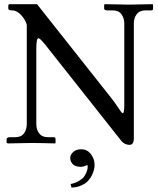

<svg xmlns="http://www.w3.org/2000/svg" viewBox="-20 -666 736 893"><path d="M357.9 28.3Q385.3 28.3 402.6 50.5Q419.9 72.8 419.9 101.1Q419.9 110.4 417.5 121.8Q415 133.3 408 148.2Q400.9 163.1 389.6 175.3Q378.4 187.5 358.2 196.5Q337.9 205.6 312.5 206.5L308.6 189.9Q330.1 185.5 345.9 176.3Q361.8 167 369.4 157.5Q377 147.9 381.6 136.5Q386.2 125 387 119.6Q387.7 114.3 387.7 110.8Q387.7 105.5 386.2 101.1Q368.7 109.9 356.9 109.9Q329.6 109.9 318.1 97.2Q306.6 84.5 306.6 68.4Q306.6 54.2 320.1 41.3Q333.5 28.3 357.9 28.3ZM602.5 -556.6V-21.5Q602.5 7.8 581.5 7.8Q557.1 6.8 542 -13.7L192.9 -455.1Q166.5 -488.3 158.7 -488.3Q148.9 -488.3 148.9 -439V-88.4Q148.9 -63 162.4 -45.4Q175.8 -27.8 203.6 -27.8H230Q238.3 -27.8 238.3 -19.5V-1L236.3 1Q164.6 -1 125.5 -1L18.1 1L10.7 -1V-19Q10.7 -22.9 15.1 -25.4Q19.5 -27.8 23.9 -27.8H50.3Q78.6 -27.8 91.6 -45.9Q104.5 -64 104.5 -88.4V-550.3Q99.1 -572.8 78.9 -595.2Q58.6 -617.7 36.1 -617.7Q18.6 -617.7 18.6 -626V-641.6L21.5 -646.5H152.3L501.5 -205.1Q512.7 -190.9 524.4 -173.1Q536.1 -155.3 542 -147.5Q547.9 -139.6 551.3 -139.6Q558.1 -139.6 558.1 -177.7V-556.6Q558.1 -581.1 545.2 -599.4Q532.2 -617.7 503.9 -617.7H477.5Q473.1 -617.7 468.8 -619.9Q464.4 -622.1 464.4 -626V-644.5L469.2 -646.5Q543.5 -644.5 579.1 -644.5L689.9 -646.5L691.9 -644.5V-626Q691.9 -617.7 683.6 -617.7H657.2Q629.4 -617.7 616 -600.1Q602.5 -582.5 602.5 -556.6Z"/></svg>

Font: Libertinage
Style: b
Weight: 400
Designer: OSP
Foundry: OSP
Version: Version 1.0; 2008; OFL relea